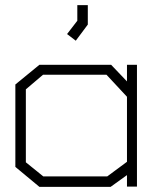

<svg xmlns="http://www.w3.org/2000/svg" viewBox="-20 -730 605 750"><path d="M476 -1V-46L412 0H134L40 -78V-400L134 -477H414L476 -412V-477H515V-1ZM476 -352 396 -438H148L81 -381V-96L149 -41H399L476 -98ZM242 -597 282 -649V-710H323V-634L276 -571Z"/></svg>

Font: Turret Road Light
Style: Regular
Weight: 300
Designer: Noponies
Foundry: Noponies
Version: Version 1.001; ttfautohint (v1.8)